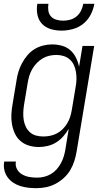

<svg xmlns="http://www.w3.org/2000/svg" viewBox="-28 -760 548 1003"><path d="M162 223Q140 223 118.5 220.5Q97 218 77 211.5Q57 205 40 193.5Q23 182 11 165Q-1 148 -5.5 127Q-10 106 -6 84H55Q51 105 60.5 123Q70 141 87.5 151Q105 161 125 164.5Q145 168 166 168Q184 168 202.5 163.5Q221 159 237.5 149.5Q254 140 267 125.5Q280 111 289.5 94Q299 77 304.5 59Q310 41 313 24L331 -87Q318 -65 301.5 -46.5Q285 -28 264.5 -15.5Q244 -3 220.5 2.5Q197 8 175 8Q148 8 123 0.5Q98 -7 79 -23.5Q60 -40 49.5 -63Q39 -86 34.5 -111.5Q30 -137 31.5 -164Q33 -191 38 -218L58 -338Q61 -361 68 -384Q75 -407 86.5 -429Q98 -451 114.5 -470.5Q131 -490 152 -503Q173 -516 197 -522Q221 -528 244 -528Q271 -528 296 -521Q321 -514 339.5 -497.5Q358 -481 369 -458.5Q380 -436 385 -411L403 -520H464L372 33Q368 57 360 82Q352 107 338.5 129.5Q325 152 304.5 170.5Q284 189 260.5 201Q237 213 212 218Q187 223 162 223ZM198 -47Q215 -47 233.5 -50.5Q252 -54 269 -63Q286 -72 299.5 -85.5Q313 -99 323 -115.5Q333 -132 338.5 -149.5Q344 -167 347 -185L367 -305Q371 -325 371.5 -344.5Q372 -364 369 -383Q366 -402 358.5 -419Q351 -436 337.5 -448.5Q324 -461 305.5 -467Q287 -473 267 -473Q249 -473 230.5 -469Q212 -465 195 -455Q178 -445 164.5 -431Q151 -417 141 -400Q131 -383 125.5 -365Q120 -347 117 -329L97 -209Q94 -189 93.5 -170Q93 -151 96 -132.5Q99 -114 107 -97.5Q115 -81 128.5 -69Q142 -57 160 -52Q178 -47 198 -47ZM293 -600Q264 -600 237 -608Q210 -616 191.5 -635.5Q173 -655 167.5 -683Q162 -711 167 -740H225Q222 -722 224.5 -704.5Q227 -687 238 -674.5Q249 -662 266.5 -657Q284 -652 302 -652Q320 -652 338.5 -657Q357 -662 372 -674.5Q387 -687 395.5 -704.5Q404 -722 407 -740H465Q460 -711 445.5 -683Q431 -655 406.5 -635.5Q382 -616 352 -608Q322 -600 293 -600Z"/></svg>

Font: Iosevka Term Curly Light
Style: Italic
Weight: 300
Italic angle: -9°
Designer: Belleve Invis
Foundry: Belleve Invis
Version: Version 32.3.0